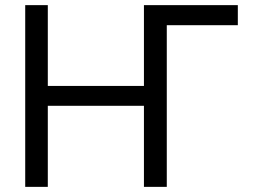

<svg xmlns="http://www.w3.org/2000/svg" viewBox="-20 -727 984 747"><path d="M905.3 -628.9H604.5L541 -707H905.3ZM78.1 -707H166V-392.6H540V-707H628.9V0H540V-315.4H166V0H78.1Z"/></svg>

Font: Pretendard Std Variable
Style: Regular
Weight: 400
Designer: Base glyphs from Inter by Rasmus Andersson; Hangeul glyphs from Noto Sans CJK(Source Han Sans) by Jang Soo-young and Kan
Foundry: Kil Hyung-jin
Version: Version 1.309;Glyphs 3.2 (3225)